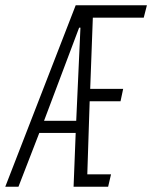

<svg xmlns="http://www.w3.org/2000/svg" viewBox="-46 -708 577 728"><path d="M-26 0 241 -688H511L499 -641H306L296 -371H421L411 -324H294L285 -47H375L364 0H233L241 -204H103L24 0ZM121 -250H243L259 -603H254Z"/></svg>

Font: Saira Ultra Condensed Light
Style: Italic
Weight: 300
Width: 1
Italic angle: -12°
Designer: Hector Gatti with collaboration of the Omnibus-Type team
Foundry: Omnibus-Type
Version: Version 1.001; ttfautohint (v1.8)